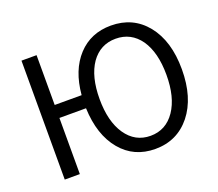

<svg xmlns="http://www.w3.org/2000/svg" viewBox="-125 -923 1264 1112"><g transform="rotate(-20 507.0 -367.0)"><path d="M806 -150Q861 -231 861 -369Q861 -507 806 -587Q750 -666 655 -666Q560 -666 504 -587Q449 -507 449 -369Q449 -231 504 -150Q560 -68 655 -68Q750 -68 806 -150ZM359 -426Q372 -576 452 -662Q531 -747 655 -747Q791 -747 873 -646Q956 -543 956 -369Q956 -194 873 -90Q790 13 655 13Q524 13 444 -83Q363 -180 357 -346H193V0H100V-733H193V-426Z"/></g></svg>

Font: 思源黑体R
Style: Regular
Weight: 400
Designer: Ryoko NISHIZUKA  (kana & ideographs); Paul D. Hunt (Latin, Greek & Cyrillic); Wenlong ZHANG  (bopomofo); Sandoll Communi
Foundry: Adobe Systems Incorporated
Version: Version 1.00 June 24, 2014, initial release